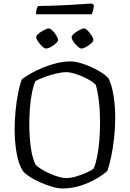

<svg xmlns="http://www.w3.org/2000/svg" viewBox="-20 -1068 735 1088"><path d="M334 0Q308 0 274.5 -10Q241 -20 208 -34.5Q175 -49 149 -66Q123 -83 111 -97Q85 -137 74 -201Q63 -265 63 -332Q63 -388 68.5 -443.5Q74 -499 83.5 -545Q93 -591 104 -619Q125 -635 156 -652.5Q187 -670 225 -685.5Q263 -701 302.5 -710.5Q342 -720 380 -720Q404 -720 435.5 -711Q467 -702 499.5 -687Q532 -672 558 -655Q584 -638 596 -622Q609 -595 617 -559.5Q625 -524 629 -484Q633 -444 633 -403Q633 -343 626.5 -285.5Q620 -228 610 -180Q600 -132 588 -99Q565 -78 525.5 -55Q486 -32 437 -16Q388 0 334 0ZM356 -59Q382 -59 413.5 -68.5Q445 -78 472 -90.5Q499 -103 511 -113Q522 -139 530.5 -180.5Q539 -222 543 -272.5Q547 -323 547 -376Q547 -439 540.5 -494Q534 -549 523 -586Q517 -595 498 -607.5Q479 -620 454 -631.5Q429 -643 402.5 -651Q376 -659 355 -659Q330 -659 297 -651Q264 -643 233 -631.5Q202 -620 181 -609Q169 -582 161 -541.5Q153 -501 149.5 -455Q146 -409 146 -364Q146 -296 154.5 -234Q163 -172 181 -136Q190 -125 211 -111.5Q232 -98 258.5 -86Q285 -74 310.5 -66.5Q336 -59 356 -59ZM441 -793Q434 -793 425 -800.5Q416 -808 406.5 -818.5Q397 -829 391.5 -839.5Q386 -850 386 -857Q386 -864 394 -872.5Q402 -881 414 -888.5Q426 -896 437.5 -901.5Q449 -907 456 -907Q463 -907 472 -899Q481 -891 489.5 -880.5Q498 -870 503.5 -859Q509 -848 509 -841Q509 -835 501.5 -827Q494 -819 482.5 -811Q471 -803 460 -798Q449 -793 441 -793ZM240 -793Q234 -793 225 -800Q216 -807 207 -818Q198 -829 191.5 -839.5Q185 -850 185 -857Q185 -864 193 -872.5Q201 -881 213.5 -888.5Q226 -896 238 -901.5Q250 -907 256 -907Q263 -907 272 -899.5Q281 -892 289.5 -881Q298 -870 303.5 -859Q309 -848 309 -841Q309 -835 301.5 -827Q294 -819 283 -811Q272 -803 260 -798Q248 -793 240 -793ZM184 -987Q184 -1006 188 -1018Q192 -1030 196 -1034Q227 -1034 271.5 -1035.5Q316 -1037 362 -1039.5Q408 -1042 446 -1044.5Q484 -1047 501 -1048L512 -1039Q511 -1021 507 -1007.5Q503 -994 500 -987Z"/></svg>

Font: Texturina Medium 12pt ExtraLight
Style: Regular
Weight: 250
Version: Version 1.002